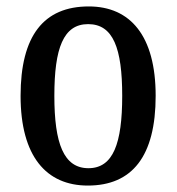

<svg xmlns="http://www.w3.org/2000/svg" viewBox="-20 -567 549 597"><path d="M253 10C391 10 464 -81 464 -269C464 -456 385 -547 256 -547C116 -547 44 -456 44 -269C44 -81 124 10 253 10ZM255 -44C178 -44 149 -121 149 -269C149 -417 177 -492 254 -492C332 -492 360 -417 360 -269C360 -121 332 -44 255 -44Z"/></svg>

Font: Noto Serif Sinhala Condensed Medium
Style: Regular
Weight: 500
Width: 3
Designer: Jelle Bosma - Monotype Design Team
Foundry: Monotype Imaging Inc.
Version: Version 2.007